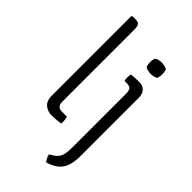

<svg xmlns="http://www.w3.org/2000/svg" viewBox="-286 -815 1114 1114"><g transform="rotate(45 271.0 -258.0)"><path d="M236 -54Q242 -39 242 -16Q242 -12.5 242 -8.8Q242 -5 241 -2Q227 0 206 2Q185 4 170 4Q134 4 111 -16.5Q88 -37 88 -76V-729L94 -735H119Q143 -735 149.5 -722.8Q156 -710.5 156 -687V-96Q156 -75 165.5 -64.5Q175 -54 193 -54ZM454 47.5Q454 98.5 442.8 131.8Q431.5 165 406.5 185.5Q381.5 206 339 219Q332.5 211.5 326.8 200.8Q321 190 317 175Q344.5 160 359.2 145.2Q374 130.5 379.5 108.5Q385 86.5 385 51V-389Q385 -417 376.2 -427Q367.5 -437 344 -437H326Q323 -450.5 323 -463Q323 -470 323.8 -475.8Q324.5 -481.5 326 -489Q342.5 -491.5 359 -492.2Q375.5 -493 385 -493H393Q421.5 -493 437.8 -474.8Q454 -456.5 454 -424ZM354 -619Q354 -641 361 -655Q368 -659.5 380.5 -662.2Q393 -665 404 -665Q414 -665 427.5 -662.2Q441 -659.5 447 -655Q450 -649 452 -638.5Q454 -628 454 -619Q454 -597 447 -583Q442 -578.5 428 -575.8Q414 -573 404 -573Q393 -573 380.5 -575.8Q368 -578.5 361 -583Q354 -597 354 -619Z"/></g></svg>

Font: Signika Negative Light Light
Style: Regular
Weight: 300
Version: Version 2.001